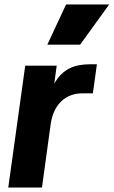

<svg xmlns="http://www.w3.org/2000/svg" viewBox="-20 -840 509 860"><path d="M17 0H168L207 -284C220 -375 276 -422 349 -422H396L414 -552H382C315 -552 260 -532 223 -465L234 -546H93ZM192 -640H339L469 -820H276Z"/></svg>

Font: Mluvka ExtraBold
Style: Italic
Weight: 800
Italic angle: -8°
Designer: Modified by Jiří Krblich, Original typeface by Gumpita Rahayu
Foundry: Gumpita Rahayu & Jiří Krblich
Version: Version 2.000;Glyphs 3.1.1 (3134)